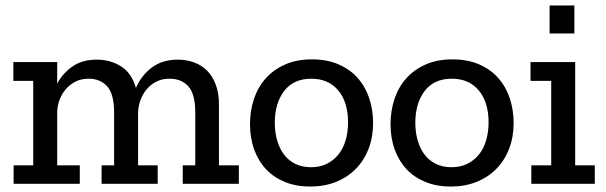

<svg xmlns="http://www.w3.org/2000/svg" viewBox="-20 -675 2224 705"><path d="M651 0V-68H697V-261Q697 -330 671.5 -358Q646 -386 603 -386Q574 -386 552.5 -374.5Q531 -363 516.5 -344.5Q502 -326 494.5 -303.5Q487 -281 487 -259V-68H559V0H353V-68H399V-261Q399 -330 373.5 -358Q348 -386 306 -386Q277 -386 255.5 -374.5Q234 -363 219.5 -345Q205 -327 197.5 -305Q190 -283 190 -261V-68H273V0H30V-68H102V-378H29V-447H190V-368Q211 -407 247 -431.5Q283 -456 335 -456Q386 -456 425 -431Q464 -406 479 -352Q499 -398 537.5 -427Q576 -456 633 -456Q664 -456 692 -446Q720 -436 740 -416Q760 -396 772 -365Q784 -334 784 -291V-68H857V0Z M1350 -223Q1350 -172 1333.5 -129Q1317 -86 1286.5 -55Q1256 -24 1213.5 -7Q1171 10 1119 10Q1068 10 1027 -6.5Q986 -23 957.5 -53Q929 -83 913.5 -125.5Q898 -168 898 -219Q898 -268 912.5 -311.5Q927 -355 955.5 -387Q984 -419 1026.5 -438Q1069 -457 1125 -457Q1181 -457 1223.5 -438.5Q1266 -420 1294 -388Q1322 -356 1336 -313.5Q1350 -271 1350 -223ZM1258 -226Q1258 -300 1222 -343Q1186 -386 1123 -386Q1058 -386 1023.5 -341Q989 -296 989 -224Q989 -190 997.5 -160Q1006 -130 1022.5 -108Q1039 -86 1064 -73.5Q1089 -61 1122 -61Q1155 -61 1180 -73.5Q1205 -86 1222.5 -107.5Q1240 -129 1249 -159.5Q1258 -190 1258 -226Z M1866 -223Q1866 -172 1849.5 -129Q1833 -86 1802.5 -55Q1772 -24 1729.5 -7Q1687 10 1635 10Q1584 10 1543 -6.5Q1502 -23 1473.5 -53Q1445 -83 1429.5 -125.5Q1414 -168 1414 -219Q1414 -268 1428.5 -311.5Q1443 -355 1471.5 -387Q1500 -419 1542.5 -438Q1585 -457 1641 -457Q1697 -457 1739.5 -438.5Q1782 -420 1810 -388Q1838 -356 1852 -313.5Q1866 -271 1866 -223ZM1774 -226Q1774 -300 1738 -343Q1702 -386 1639 -386Q1574 -386 1539.5 -341Q1505 -296 1505 -224Q1505 -190 1513.5 -160Q1522 -130 1538.5 -108Q1555 -86 1580 -73.5Q1605 -61 1638 -61Q1671 -61 1696 -73.5Q1721 -86 1738.5 -107.5Q1756 -129 1765 -159.5Q1774 -190 1774 -226Z M1931 0V-68H2004V-378H1928V-447H2092V-68H2164V0ZM1998 -655H2089V-552H1998Z"/></svg>

Font: Zilla Slab Medium
Style: Regular
Weight: 500
Designer: Typotheque.com
Foundry: Typotheque type foundry
Version: Version 1.1; 2017